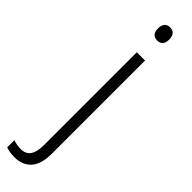

<svg xmlns="http://www.w3.org/2000/svg" viewBox="-370 -706 922 922"><g transform="rotate(45 91.0 -245.0)"><path d="M72 -686Q72 -706 81.5 -718Q91 -730 110 -730Q129 -730 138.5 -718Q148 -706 148 -686Q148 -641 110 -641Q72 -641 72 -686ZM22 240Q3 240 -11 237.5Q-25 235 -36 231V182Q-12 191 16 191Q81 191 81 100V-532H137V101Q137 172 106.5 206Q76 240 22 240Z"/></g></svg>

Font: Noto Sans Sinhala UI SemiCondensed Light
Style: Regular
Weight: 300
Width: 4
Designer: Jelle Bosma - Monotype Design Team
Foundry: Monotype Imaging Inc.
Version: Version 2.006; ttfautohint (v1.8.4.7-5d5b)